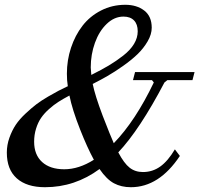

<svg xmlns="http://www.w3.org/2000/svg" viewBox="-20 -780 841 810"><path d="M532.2 9.8Q491.7 9.8 460.7 -6.8Q429.7 -23.4 399.9 -66.9Q295.9 9.8 169.9 9.8Q92.8 9.8 50.8 -27.6Q8.8 -64.9 8.8 -136.2Q8.8 -168.5 19.8 -199.2Q30.8 -230 46.6 -253.7Q62.5 -277.3 87.9 -301Q113.3 -324.7 133.5 -340.1Q153.8 -355.5 183.1 -372.6Q212.4 -389.6 226.8 -397Q241.2 -404.3 263.2 -415Q263.7 -415 264.6 -415.5Q265.6 -416 266.1 -416Q262.2 -439.9 262.2 -469.2Q262.2 -525.9 279.5 -578.4Q296.9 -630.9 327.9 -671.1Q358.9 -711.4 406 -735.6Q453.1 -759.8 508.8 -759.8Q556.6 -759.8 588.4 -735.6Q620.1 -711.4 620.1 -663.1Q620.1 -635.3 602.8 -605.5Q585.4 -575.7 560.1 -551.3Q534.7 -526.9 499 -501.7Q463.4 -476.6 433.6 -459.5Q403.8 -442.4 371.1 -425.8Q380.9 -377 413.1 -292Q447.3 -203.6 460 -175.8Q551.3 -270 628.9 -432.1L621.1 -441.9H541L549.8 -476.1H800.8L792 -441.9H686L673.8 -432.1Q569.3 -232.9 479 -137.2Q503.4 -90.8 526.9 -72.5Q550.3 -54.2 583 -54.2Q623.5 -54.2 656 -77.4Q688.5 -100.6 717.8 -149.9L738.8 -122.1Q650.9 9.8 532.2 9.8ZM362.8 -495.1Q362.8 -488.3 365.2 -463.9Q408.2 -485.4 439 -503.7Q469.7 -522 499.8 -545.4Q529.8 -568.8 545.4 -594.7Q561 -620.6 561 -647.9Q561 -677.7 545.4 -693.8Q529.8 -710 501 -710Q462.4 -710 430.4 -679.4Q398.4 -648.9 380.6 -599.6Q362.8 -550.3 362.8 -495.1ZM124 -182.1Q124 -127 157.7 -96.4Q191.4 -65.9 251 -65.9Q312.5 -65.9 376 -106Q348.1 -157.2 317.9 -233.9Q284.7 -317.9 272.9 -377Q247.1 -363.3 227.1 -350.6Q207 -337.9 186.8 -319.8Q166.5 -301.8 153.3 -282.5Q140.1 -263.2 132.1 -237.3Q124 -211.4 124 -182.1Z"/></svg>

Font: Happy Times at the IKOB New Game Plus Edition
Style: Italic
Weight: 400
Italic angle: -16°
Designer: Lucas Le Bihan
Foundry: Lucas Le Bihan
Version: Version 1.000;PS 1.0;hotconv 1.0.88;makeotf.lib2.5.647800